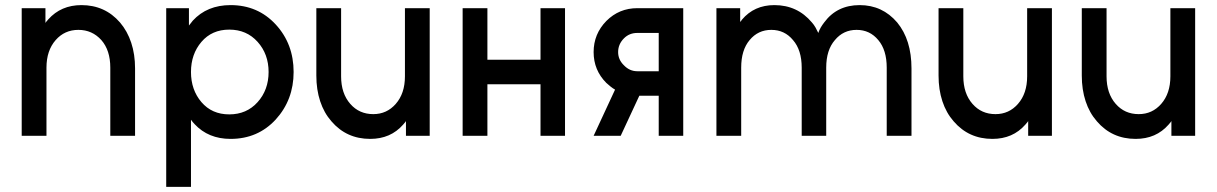

<svg xmlns="http://www.w3.org/2000/svg" viewBox="-20 -532 4765 752"><path d="M509 0V-264Q509 -319 494 -364.5Q479 -410 450 -444Q391 -512 299 -512Q219 -512 169 -456Q167 -453 163.5 -449.5Q160 -446 158 -442V-500H65V0H162V-267Q162 -334 198 -375Q233 -415 287 -415Q341 -415 377 -375Q412 -335 412 -267V0Z M720 -500V-432Q724 -437 728 -442Q732 -447 735 -451Q791 -512 883 -512Q990 -512 1060 -436Q1130 -360 1130 -250Q1130 -141 1060 -64Q990 12 883 12Q796 12 742 -46Q738 -50 734.5 -54.5Q731 -59 728 -63V200H631V-500ZM878 -84Q946 -84 989 -132Q1032 -180 1032 -250Q1032 -320 989 -368Q946 -416 878 -416Q810 -416 769 -368Q728 -320 728 -250Q728 -180 769 -132Q810 -84 878 -84Z M1219 -500V-236Q1219 -181 1234 -135.5Q1249 -90 1278 -57Q1337 12 1430 12Q1510 12 1559 -44Q1561 -47 1564.5 -50.5Q1568 -54 1570 -58V0H1663V-500H1566V-233Q1566 -166 1530 -125Q1495 -85 1442 -85Q1387 -85 1352 -125Q1316 -166 1316 -233V-500Z M1792 0H1889V-202H2097V0H2193V-500H2097V-298H1889V-500H1792Z M2389 -181 2305 0H2411L2484 -157Q2486 -157 2488 -157Q2490 -157 2491 -157H2560V0H2656V-500H2476Q2405 -500 2355 -450Q2305 -399 2305 -328Q2305 -257 2355 -207Q2364 -199 2372 -192.5Q2380 -186 2389 -181ZM2560 -403V-253H2476Q2446 -253 2424 -276Q2401 -298 2401 -328Q2401 -359 2424 -382Q2445 -403 2476 -403Z M3550 0V-264Q3550 -320 3536 -365Q3522 -410 3494 -444Q3436 -512 3347 -512Q3258 -512 3208 -444Q3201 -435 3195 -425Q3189 -415 3185 -403Q3180 -414 3174 -424.5Q3168 -435 3160 -444Q3103 -512 3013 -512Q2934 -512 2886 -455Q2885 -453 2883 -450.5Q2881 -448 2879 -446V-500H2786V0H2883V-267Q2883 -336 2916 -375Q2949 -415 3001 -415Q3053 -415 3086 -375Q3120 -336 3120 -267V0H3216V-267Q3216 -336 3250 -375Q3283 -415 3335 -415Q3387 -415 3420 -375Q3453 -336 3453 -267V0Z M3656 -500V-236Q3656 -181 3671 -135.5Q3686 -90 3715 -57Q3774 12 3867 12Q3947 12 3996 -44Q3998 -47 4001.5 -50.5Q4005 -54 4007 -58V0H4100V-500H4003V-233Q4003 -166 3967 -125Q3932 -85 3879 -85Q3824 -85 3789 -125Q3753 -166 3753 -233V-500Z M4217 -500V-236Q4217 -181 4232 -135.5Q4247 -90 4276 -57Q4335 12 4428 12Q4508 12 4557 -44Q4559 -47 4562.5 -50.5Q4566 -54 4568 -58V0H4661V-500H4564V-233Q4564 -166 4528 -125Q4493 -85 4440 -85Q4385 -85 4350 -125Q4314 -166 4314 -233V-500Z"/></svg>

Font: Unageo
Style: Medium
Weight: 500
Designer: Richard Sepsi
Foundry: Richard Sepsi
Version: Version 2.000